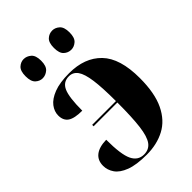

<svg xmlns="http://www.w3.org/2000/svg" viewBox="-226 -848 948 948"><g transform="rotate(-45 248.5 -374.0)"><path d="M324 -622Q302 -622 285.5 -637Q269 -652 269 -689Q269 -726 285.5 -741Q302 -756 324 -756Q344 -756 361 -741Q378 -726 378 -689Q378 -652 361 -637Q344 -622 324 -622ZM124 -622Q104 -622 87.5 -637Q71 -652 71 -689Q71 -726 87.5 -741Q104 -756 124 -756Q145 -756 162.5 -741Q180 -726 180 -689Q180 -652 162.5 -637Q145 -622 124 -622ZM221 8Q149 8 107 -8Q65 -24 47 -50Q29 -76 29 -106Q29 -144 55 -164.5Q81 -185 131 -186Q131 -83 150.5 -42.5Q170 -2 212 -2Q247 -2 266 -28Q285 -54 292.5 -114Q300 -174 300 -277H134V-287H300Q300 -380 292.5 -435Q285 -490 268 -514Q251 -538 222 -538Q182 -538 165.5 -501Q149 -464 149 -371Q95 -371 71.5 -387Q48 -403 48 -438Q48 -466 67 -491Q86 -516 127 -532Q168 -548 234 -548Q342 -548 403 -485Q464 -422 464 -284Q464 -179 433 -114.5Q402 -50 347 -21Q292 8 221 8Z"/></g></svg>

Font: Noto Serif Display SemiCondensed ExtraBold
Style: Regular
Weight: 800
Width: 4
Designer: Monotype Design Team
Foundry: Monotype Imaging Inc.
Version: Version 2.009